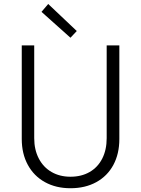

<svg xmlns="http://www.w3.org/2000/svg" viewBox="-20 -951 718 978"><path d="M90.8 -243.2V-719.7H154.3V-247.1Q154.3 -188.5 177.5 -143.8Q200.7 -99.1 242.4 -75Q284.2 -50.8 338.9 -50.8Q395 -50.8 436.8 -75Q478.5 -99.1 501 -143.6Q523.4 -188 523.4 -247.1V-719.7H587.9V-243.2Q587.9 -167.5 557.4 -110.8Q526.9 -54.2 470.5 -23.2Q414.1 7.8 338.9 7.8Q265.1 7.8 209 -23.2Q152.8 -54.2 121.8 -111.1Q90.8 -168 90.8 -243.2ZM191.4 -890.6 225.6 -930.7 371.1 -793 338.9 -758.8Z"/></svg>

Font: Reddit Sans Chocolate Light
Style: Regular
Weight: 300
Designer: Stephen Hutchings
Foundry: Reddit
Version: Version 1.013